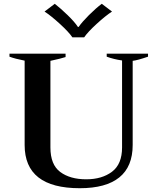

<svg xmlns="http://www.w3.org/2000/svg" viewBox="-20 -983 831 1013"><path d="M215 -922 269 -963Q301 -938 337.5 -902.5Q374 -867 391 -841H395Q413 -867 449 -903Q485 -939 517 -963L571 -922Q537 -900 490 -857Q443 -814 424 -786H362Q343 -814 296 -857Q249 -900 215 -922ZM110 -218V-663Q59 -673 30 -684V-700H326V-682Q302 -674 246 -662V-205Q246 -114 298 -75.5Q350 -37 435 -37Q518 -37 571 -77Q624 -117 624 -205V-664Q581 -670 543 -684V-700H761V-684Q706 -665 680 -662V-218Q680 -104 609.5 -47Q539 10 401 10Q110 10 110 -218Z"/></svg>

Font: Trirong SemiBold
Style: Regular
Weight: 600
Designer: Katatrad Team
Foundry: CadsonDemak
Version: Version 1.001